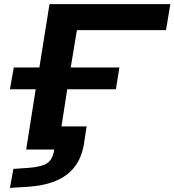

<svg xmlns="http://www.w3.org/2000/svg" viewBox="-20 -725 846 931"><path d="M28 186 45 94 118 89Q185 84 211 64.5Q237 45 243 0H107L153 -292H28L47 -398H171L220 -705H806L785 -579H353L323 -398H559L542 -292H306L278 -112H400L387 -27Q376 40 341.5 84.5Q307 129 249.5 152.5Q192 176 112 181Z"/></svg>

Font: Nunito Sans 7pt Expanded
Style: Bold Italic
Weight: 700
Width: 7
Italic angle: -9°
Designer: Vernon Adams
Foundry: Vernon Adams
Version: Version 3.101;gftools[0.9.27]